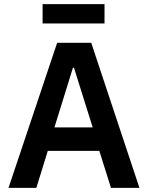

<svg xmlns="http://www.w3.org/2000/svg" viewBox="-20 -904 712 924"><path d="M514 0 458 -178H210L155 0H21L255 -698H419L651 0ZM336 -578H331L242 -291H426ZM185 -884H483V-791H185Z"/></svg>

Font: IBM Plex Sans SmBld
Style: Regular
Weight: 600
Designer: Mike Abbink, Paul van der Laan, Pieter van Rosmalen
Foundry: Bold Monday
Version: Version 3.005